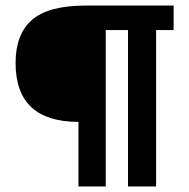

<svg xmlns="http://www.w3.org/2000/svg" viewBox="-20 -670 680 690"><path d="M262 0V-232Q36 -232 36 -444Q36 -547 95 -598.5Q154 -650 288 -650H604V-562H541V0H440V-562H360V0Z"/></svg>

Font: Arsenal
Style: Bold
Weight: 700
Designer: Andrij Shevchenko
Foundry: Stairsfor
Version: Version 2.001;PS 002.001;hotconv 1.0.88;makeotf.lib2.5.64775